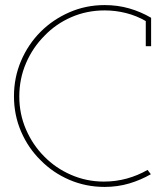

<svg xmlns="http://www.w3.org/2000/svg" viewBox="-20 -728 650 756"><path d="M574 -42 561 -59Q523 -37 479.5 -25Q436 -13 389 -13Q321 -13 260 -39.5Q199 -66 154 -112Q109 -157 82.5 -218Q56 -279 56 -348Q56 -418 82.5 -479.5Q109 -541 155 -587Q200 -634 261 -660.5Q322 -687 392 -687Q435 -687 476.5 -676.5Q518 -666 554 -645V-546H575V-658Q534 -682 488.5 -695Q443 -708 392 -708Q318 -708 253 -679.5Q188 -651 140 -603Q91 -554 63 -488.5Q35 -423 35 -349Q35 -275 63 -210Q91 -145 140 -97Q188 -48 253 -20Q318 8 392 8Q443 8 488.5 -5.5Q534 -19 574 -42Z"/></svg>

Font: Josefin Slab Thin ExtraLight
Style: Regular
Weight: 250
Version: Version 2.000